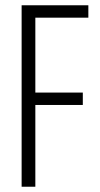

<svg xmlns="http://www.w3.org/2000/svg" viewBox="-20 -708 379 728"><path d="M62 0V-688H315V-641H114V-357H294V-310H114V0Z"/></svg>

Font: Saira ExtraCondensed Light
Style: Regular
Weight: 300
Width: 2
Designer: Hector Gatti with collaboration of the Omnibus-Type team
Foundry: Omnibus-Type
Version: Version 1.101